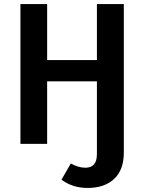

<svg xmlns="http://www.w3.org/2000/svg" viewBox="-20 -711 712 949"><path d="M459 -691H592V43Q592 129 544 173.5Q496 218 413 218Q338 218 284 177L330 97Q367 118 402 118Q459 118 459 51V-309H213V0H81V-691H213V-414H459Z"/></svg>

Font: FiraGO Medium
Style: Regular
Weight: 500
Designer: bBox Type
Foundry: bBox Type GmbH
Version: Version 1.001;PS 001.001;hotconv 1.0.88;makeotf.lib2.5.64775